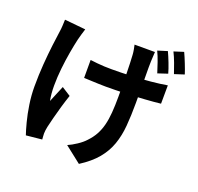

<svg xmlns="http://www.w3.org/2000/svg" viewBox="-156 -1010 1311 1274"><g transform="rotate(20 500.0 -373.5)"><path d="M750.1 -774.5Q749.1 -757.9 748.2 -740.5Q747.3 -723 746.5 -706Q745.7 -692.3 745.8 -663.9Q745.9 -635.5 746.2 -599.8Q746.4 -564.1 746.5 -527.7Q746.6 -491.3 746.7 -460.4Q746.8 -429.6 746.8 -412Q746.8 -323.4 740.6 -251Q734.5 -178.6 713 -117.6Q691.5 -56.5 647.9 -4.2Q604.3 48.1 529.7 95.7L413.9 4.8Q442.8 -7.6 476.4 -29.9Q510 -52.1 530.7 -75.3Q559.3 -105.1 577.4 -138Q595.5 -170.8 605.8 -210.9Q616 -250.9 619.8 -300.3Q623.7 -349.8 623.7 -412.8Q623.7 -440.6 623.4 -481.6Q623.2 -522.7 622.1 -566.6Q621 -610.5 620 -647.7Q619 -684.9 617.2 -705.8Q616.2 -724.1 612.5 -743.4Q608.9 -762.7 606.1 -774.5ZM367.1 -579.1Q391.6 -576.1 416.4 -573.5Q441.2 -570.9 466.8 -569.8Q492.4 -568.7 518.6 -568.7Q583.1 -568.7 654.3 -571.7Q725.5 -574.7 791.4 -581Q857.4 -587.3 906.1 -595.9L905.3 -466.2Q858.6 -460.8 794.6 -456.6Q730.6 -452.3 660 -449.7Q589.3 -447.1 521.5 -447.1Q500.2 -447.1 473.4 -448.1Q446.7 -449.1 419.5 -450.2Q392.4 -451.3 367.1 -452.5ZM264 -757.6Q258.1 -739.2 251.2 -715.7Q244.3 -692.2 240.5 -676.1Q231 -634.8 220.9 -577.7Q210.9 -520.7 204.2 -458.5Q197.5 -396.2 197.4 -337Q197.2 -277.8 206.8 -231.2Q217 -254.3 229.9 -286.9Q242.8 -319.6 254.9 -347.1L317.7 -307Q303.2 -264.6 289.9 -219Q276.7 -173.4 266.3 -132.9Q256 -92.4 249.4 -63.6Q246.7 -52 244.9 -37.5Q243.1 -23 243.3 -14.8Q243.5 -7 244.2 4.7Q244.8 16.4 245.8 26.8L134.2 38.1Q123.6 7.9 109.8 -44.9Q95.9 -97.7 86.4 -161.1Q76.8 -224.5 76.8 -286Q76.8 -368.5 82.6 -444.3Q88.4 -520.1 96.1 -582.7Q103.9 -645.3 109.7 -685.7Q113.2 -706.8 114.2 -729.9Q115.2 -753 116 -772ZM828.7 -809.7Q842.7 -780 858.4 -739.6Q874 -699.2 882.1 -669.5L812.9 -646.6Q802.7 -679.4 789.1 -719Q775.5 -758.6 760.7 -788.7ZM932 -841.8Q946 -812.1 962 -771.5Q978.1 -731 987.2 -702.1L918.7 -680Q908.1 -712.4 893.6 -751.3Q879.2 -790.2 864 -820.1Z"/></g></svg>

Font: Noto Sans KR Thin
Style: Regular
Weight: 100
Designer: Ryoko NISHIZUKA 西塚涼子 (kana, bopomofo & ideographs); Paul D. Hunt (Latin, Greek & Cyrillic); Sandoll Communications 산돌커뮤니
Foundry: Adobe
Version: Version 2.004-H2;hotconv 1.0.118;makeotfexe 2.5.65603